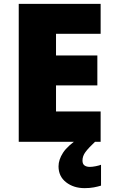

<svg xmlns="http://www.w3.org/2000/svg" viewBox="-20 -734 589 994"><path d="M501 0H77V-714H501V-559H270V-447H484V-292H270V-157H501ZM407 97Q407 115 417.5 122.5Q428 130 445 130Q458 130 475.5 126.5Q493 123 503 119V227Q487 232 466 236Q445 240 418 240Q361 240 322 209.5Q283 179 283 127Q283 93 306.5 56.5Q330 20 397 -25L472 0Q438 32 422.5 53Q407 74 407 97Z"/></svg>

Font: Noto Sans Black
Style: Regular
Weight: 900
Designer: Monotype Design Team
Foundry: Monotype Imaging Inc.
Version: Version 2.007